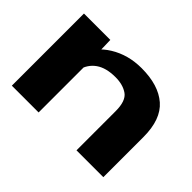

<svg xmlns="http://www.w3.org/2000/svg" viewBox="-105 -779 1009 1009"><g transform="rotate(45 399.5 -274.0)"><path d="M528.5 -291Q528.5 -367 493 -392Q457.5 -417 401.5 -417Q332 -417 291.2 -388.2Q250.5 -359.5 237.5 -306L200 -386Q211.5 -452 288.8 -499.8Q366 -547.5 465.5 -547.5Q591.5 -547.5 659.8 -488Q728 -428.5 728 -298V0H528.5ZM48 -536H244L247 -426V0H48Z"/></g></svg>

Font: Anybody Wide
Style: Bold
Weight: 700
Width: 7
Designer: Tyler Finck
Foundry: Etcetera Type Company
Version: Version 1.000; ttfautohint (v1.8)